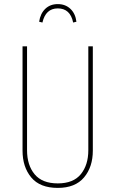

<svg xmlns="http://www.w3.org/2000/svg" viewBox="-20 -907 563 937"><path d="M433 -172Q433 -92 390 -41Q347 10 262 10Q175 10 132.5 -41Q90 -92 90 -172V-681H112V-174Q112 -101 149 -56.5Q186 -12 262 -12Q338 -12 374.5 -57Q411 -102 411 -174V-681H433ZM353 -801 337 -797Q323 -866 262 -866Q203 -866 187 -797L171 -801Q177 -841 201 -864Q225 -887 262 -887Q299 -887 323.5 -864Q348 -841 353 -801Z"/></svg>

Font: Fira Sans Extra Condensed Thin
Style: Regular
Weight: 250
Width: 1
Designer: Carrois Corporate & Edenspiekermann AG
Foundry: Carrois Corporate GbR & Edenspiekermann AG
Version: Version 4.203